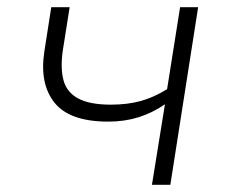

<svg xmlns="http://www.w3.org/2000/svg" viewBox="-20 -512 637 532"><path d="M401 0 437 -223Q402 -199 363.5 -187Q325 -175 280 -175Q173 -175 131 -227.5Q89 -280 103 -370L122 -492H173L154 -372Q147 -323 156 -289.5Q165 -256 197 -239Q229 -222 287 -222Q333 -222 369.5 -232Q406 -242 443 -265L479 -492H529L452 0Z"/></svg>

Font: Nunito Sans 7pt ExtraLight
Style: Italic
Weight: 250
Italic angle: -9°
Designer: Vernon Adams
Foundry: Vernon Adams
Version: Version 3.101;gftools[0.9.27]